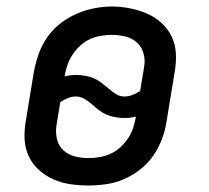

<svg xmlns="http://www.w3.org/2000/svg" viewBox="-20 -561 640 589"><path d="M251 8Q223 8 195.5 4Q168 0 143.5 -11Q119 -22 99.5 -39.5Q80 -57 68.5 -81Q57 -105 55.5 -133Q54 -161 59 -189L84 -341Q89 -368 98.5 -395Q108 -422 124.5 -446Q141 -470 164.5 -488.5Q188 -507 214.5 -518.5Q241 -530 268.5 -535.5Q296 -541 323 -541Q323 -541 323 -541Q323 -541 324 -541Q351 -541 378.5 -535.5Q406 -530 430.5 -519.5Q455 -509 475 -491Q495 -473 506.5 -449Q518 -425 519.5 -397Q521 -369 516 -341L491 -189Q487 -162 477 -135Q467 -108 450.5 -84Q434 -60 410.5 -41.5Q387 -23 360.5 -11.5Q334 0 306 4Q278 8 251 8ZM362 -265Q375 -265 387 -270Q399 -275 410 -282L422 -355Q426 -376 420.5 -396.5Q415 -417 400 -430.5Q385 -444 364.5 -449Q344 -454 322 -454Q306 -454 288.5 -451Q271 -448 255 -440.5Q239 -433 225.5 -420.5Q212 -408 202 -392.5Q192 -377 186.5 -360.5Q181 -344 178 -327Q187 -329 195.5 -330Q204 -331 213 -331Q228 -331 242 -328.5Q256 -326 268.5 -320.5Q281 -315 292 -306.5Q303 -298 313.5 -289Q324 -280 335.5 -272.5Q347 -265 362 -265ZM252 -76Q269 -76 286 -79Q303 -82 319.5 -89.5Q336 -97 349.5 -109.5Q363 -122 373 -137Q383 -152 388.5 -169Q394 -186 397 -203Q388 -201 379.5 -200Q371 -199 362 -199Q348 -199 333.5 -201.5Q319 -204 306.5 -209.5Q294 -215 283 -223.5Q272 -232 262 -241Q252 -250 239.5 -257.5Q227 -265 213 -265Q200 -265 188 -260Q176 -255 165 -248L153 -175Q150 -154 155 -133.5Q160 -113 175 -99.5Q190 -86 210.5 -81Q231 -76 252 -76Z"/></svg>

Font: Iosevka Slab MdExObl
Style: Regular
Weight: 500
Width: 7
Italic angle: -9°
Monospace: yes
Designer: Belleve Invis
Foundry: Belleve Invis
Version: Version 11.1.1; ttfautohint (v1.8.3)